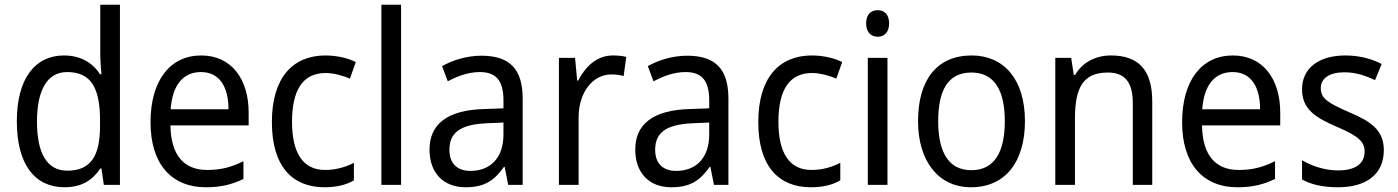

<svg xmlns="http://www.w3.org/2000/svg" viewBox="-20 -873 5898 810"><path d="M252 -83C326 -83 371 -114 403 -162H408L418 -93H486V-853H403V-635C403 -618 406 -583 408 -560H402C371 -607 322 -639 250 -639C128 -639 51 -542 51 -361C51 -179 127 -83 252 -83ZM264 -153C177 -153 136 -228 136 -360C136 -489 177 -569 263 -569C367 -569 402 -498 402 -364V-342C402 -215 363 -153 264 -153Z M829 -639C697 -639 615 -533 615 -357C615 -185 700 -83 849 -83C911 -83 957 -94 1007 -118V-193C957 -168 913 -156 854 -156C755 -156 701 -219 699 -344H1029V-398C1029 -540 956 -639 829 -639ZM828 -569C907 -569 944 -505 944 -412H700C707 -513 752 -569 828 -569Z M1349 -83C1400 -83 1440 -93 1473 -112V-186C1439 -169 1400 -156 1351 -156C1258 -156 1212 -228 1212 -359C1212 -494 1258 -565 1354 -565C1387 -565 1428 -554 1456 -541L1481 -611C1451 -627 1403 -639 1353 -639C1215 -639 1127 -545 1127 -358C1127 -170 1214 -83 1349 -83Z M1672 -93V-853H1589V-93Z M2011 -638C1949 -638 1889 -619 1845 -594L1869 -530C1911 -552 1956 -569 2004 -569C2069 -569 2104 -537 2104 -450V-416L2023 -413C1867 -409 1792 -349 1792 -242C1792 -143 1851 -83 1944 -83C2024 -83 2065 -111 2106 -169H2109L2124 -93H2185V-457C2185 -582 2130 -638 2011 -638ZM2034 -353 2104 -356V-306C2104 -203 2045 -152 1965 -152C1912 -152 1876 -180 1876 -241C1876 -310 1917 -348 2034 -353Z M2565 -639C2497 -639 2449 -591 2419 -533H2415L2406 -629H2338V-93H2421V-378C2421 -482 2480 -559 2559 -559C2575 -559 2595 -557 2611 -552L2622 -633C2603 -638 2582 -639 2565 -639Z M2879 -638C2817 -638 2757 -619 2713 -594L2737 -530C2779 -552 2824 -569 2872 -569C2937 -569 2972 -537 2972 -450V-416L2891 -413C2735 -409 2660 -349 2660 -242C2660 -143 2719 -83 2812 -83C2892 -83 2933 -111 2974 -169H2977L2992 -93H3053V-457C3053 -582 2998 -638 2879 -638ZM2902 -353 2972 -356V-306C2972 -203 2913 -152 2833 -152C2780 -152 2744 -180 2744 -241C2744 -310 2785 -348 2902 -353Z M3401 -83C3452 -83 3492 -93 3525 -112V-186C3491 -169 3452 -156 3403 -156C3310 -156 3264 -228 3264 -359C3264 -494 3310 -565 3406 -565C3439 -565 3480 -554 3508 -541L3533 -611C3503 -627 3455 -639 3405 -639C3267 -639 3179 -545 3179 -358C3179 -170 3266 -83 3401 -83Z M3683 -830C3653 -830 3634 -811 3634 -774C3634 -738 3654 -718 3683 -718C3711 -718 3731 -738 3731 -774C3731 -811 3712 -830 3683 -830ZM3724 -629H3641V-93H3724Z M4304 -362C4304 -540 4214 -639 4079 -639C3933 -639 3853 -536 3853 -362C3853 -192 3940 -83 4076 -83C4223 -83 4304 -192 4304 -362ZM3938 -362C3938 -493 3980 -567 4078 -567C4175 -567 4219 -492 4219 -362C4219 -231 4175 -155 4078 -155C3981 -155 3938 -232 3938 -362Z M4667 -639C4605 -639 4547 -612 4516 -557H4510L4499 -629H4432V-93H4515V-373C4515 -503 4549 -567 4654 -567C4727 -567 4759 -524 4759 -438V-93H4841V-445C4841 -578 4783 -639 4667 -639Z M5181 -639C5049 -639 4967 -533 4967 -357C4967 -185 5052 -83 5201 -83C5263 -83 5309 -94 5359 -118V-193C5309 -168 5265 -156 5206 -156C5107 -156 5053 -219 5051 -344H5381V-398C5381 -540 5308 -639 5181 -639ZM5180 -569C5259 -569 5296 -505 5296 -412H5052C5059 -513 5104 -569 5180 -569Z M5818 -240C5818 -324 5763 -361 5673 -399C5582 -439 5552 -457 5552 -501C5552 -542 5587 -568 5652 -568C5700 -568 5743 -553 5781 -535L5809 -603C5764 -626 5714 -639 5655 -639C5545 -639 5473 -586 5473 -497C5473 -412 5529 -377 5622 -337C5714 -298 5737 -273 5737 -234C5737 -185 5702 -154 5624 -154C5565 -154 5508 -176 5473 -197V-116C5510 -95 5559 -83 5625 -83C5741 -83 5818 -135 5818 -240Z"/></svg>

Font: Noto Sans Kannada UI SemiCondensed SemiBold
Style: Regular
Weight: 600
Width: 4
Designer: Jelle Bosma - Monotype Design Team
Foundry: Monotype Imaging Inc.
Version: Version 2.006